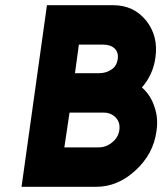

<svg xmlns="http://www.w3.org/2000/svg" viewBox="-20 -720 626 740"><path d="M248 -286H379Q408 -286 426 -267Q444 -248 440 -219Q436 -190 412 -171Q389 -152 360 -152H228ZM284 -548H378Q406 -548 422 -533Q437 -518 434 -493Q430 -466 411 -453Q390 -438 363 -438H269ZM161 -700 63 0H350Q434 0 502 -63Q571 -126 583 -214Q591 -265 575 -309Q561 -353 527 -383Q570 -432 579 -498Q591 -581 543 -641Q495 -700 416 -700Z"/></svg>

Font: Unageo
Style: ExtraBold-Italic
Weight: 800
Designer: Richard Sepsi
Foundry: Richard Sepsi
Version: Version 2.000